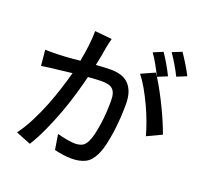

<svg xmlns="http://www.w3.org/2000/svg" viewBox="-142 -980 1241 1178"><g transform="rotate(20 478.0 -391.5)"><path d="M59 -541Q70 -540 79.5 -540Q89 -540 98 -540Q146 -540 192 -543Q238 -546 285 -551Q295 -603 301.5 -655Q308 -707 308 -753L420 -742Q416 -727 412 -710Q408 -693 405 -677Q402 -655 396 -623Q390 -591 383 -559Q412 -561 436.5 -562.5Q461 -564 478 -564Q512 -564 541.5 -556Q571 -548 592.5 -528.5Q614 -509 626.5 -476.5Q639 -444 639 -394Q639 -352 636 -304.5Q633 -257 626.5 -211Q620 -165 610 -123Q600 -81 585 -51Q562 -3 525.5 14.5Q489 32 439 32Q411 32 380.5 27.5Q350 23 326 17L310 -82Q339 -74 373 -68Q407 -62 426 -62Q452 -62 471.5 -71Q491 -80 504 -107Q515 -129 522.5 -161Q530 -193 535.5 -230Q541 -267 543.5 -306.5Q546 -346 546 -383Q546 -414 539.5 -432.5Q533 -451 520.5 -461Q508 -471 490 -474.5Q472 -478 449 -478Q435 -478 412.5 -476.5Q390 -475 363 -473Q350 -421 331.5 -356.5Q313 -292 288 -224Q263 -156 233 -89.5Q203 -23 168 34L70 -5Q105 -52 135.5 -111.5Q166 -171 190.5 -233Q215 -295 234 -355Q253 -415 266 -463Q234 -459 207 -456Q180 -453 163 -451Q144 -449 116.5 -445.5Q89 -442 69 -438ZM745 -641Q749 -636 752 -630.5Q755 -625 760 -619Q746 -648 725 -686Q704 -724 684 -751L746 -777Q755 -764 765.5 -747.5Q776 -731 786.5 -713Q797 -695 806.5 -677Q816 -659 823 -645L760 -619Q781 -586 804 -543.5Q827 -501 848.5 -456.5Q870 -412 887.5 -370.5Q905 -329 916 -298L821 -253Q811 -291 793.5 -339Q776 -387 753.5 -435Q731 -483 706 -527Q681 -571 656 -601ZM871 -660Q856 -691 834.5 -727.5Q813 -764 793 -792L855 -817Q864 -804 875 -787Q886 -770 897 -752Q908 -734 917.5 -717Q927 -700 934 -686Z"/></g></svg>

Font: Kinto Sans Med
Style: Regular
Weight: 500
Designer: Authors: Ryoko NISHIZUKA  (kana & ideographs); Paul D. Hunt (Latin, Greek & Cyrillic); Wenlong ZHANG  (bopomofo); Sandol
Foundry: Adobe Systems Incorporated, ookami Inc.
Version: Version 0.001